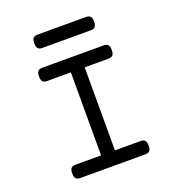

<svg xmlns="http://www.w3.org/2000/svg" viewBox="-134 -848 869 954"><g transform="rotate(-20 300.0 -371.0)"><path d="M502 -35.2Q502 -16.1 494.9 -8.1Q487.8 0 471.2 0H128.4Q111.8 0 104.7 -8.1Q97.7 -16.1 97.7 -35.2Q97.7 -54.2 104.7 -62.3Q111.8 -70.3 128.4 -70.3H263.2V-509.3H138.2Q121.6 -509.3 114.5 -517.3Q107.4 -525.4 107.4 -544.4Q107.4 -563.5 114.5 -571.5Q121.6 -579.6 138.2 -579.6H461.4Q478 -579.6 485.1 -571.5Q492.2 -563.5 492.2 -544.4Q492.2 -525.4 485.1 -517.3Q478 -509.3 461.4 -509.3H336.4V-70.3H471.2Q487.8 -70.3 494.9 -62.3Q502 -54.2 502 -35.2ZM458 -707Q458 -688 450.9 -679.9Q443.8 -671.9 427.2 -671.9H172.4Q155.8 -671.9 148.7 -679.9Q141.6 -688 141.6 -707Q141.6 -726.1 148.7 -734.1Q155.8 -742.2 172.4 -742.2H427.2Q443.8 -742.2 450.9 -734.1Q458 -726.1 458 -707Z"/></g></svg>

Font: Courier Prime Code
Style: Regular
Weight: 400
Designer: Alan Dague-Greene
Foundry: Quote-Unquote Apps
Version: Version 3.0318